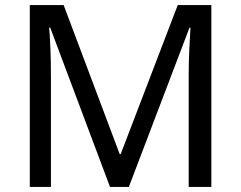

<svg xmlns="http://www.w3.org/2000/svg" viewBox="-20 -734 947 754"><path d="M412 0 177 -626H173Q176 -595 178 -542.5Q180 -490 180 -433V0H97V-714H230L450 -129H454L678 -714H810V0H721V-439Q721 -491 723.5 -542Q726 -593 728 -625H724L486 0Z"/></svg>

Font: Noto Sans Wancho
Style: Regular
Weight: 400
Designer: Monotype Design Team
Foundry: Monotype Imaging Inc.
Version: Version 2.001; ttfautohint (v1.8.4.7-5d5b)